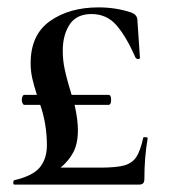

<svg xmlns="http://www.w3.org/2000/svg" viewBox="-20 -500 472 520"><path d="M380 -126Q371 -74 371 -15Q371 -7 367.5 -3.5Q364 0 356 0H19Q16 0 16 -5.5Q16 -11 19 -12Q70 -24 88.5 -47.5Q107 -71 107 -106Q107 -164 89 -216H46Q43 -216 41 -220.5Q39 -225 39 -230Q39 -235 41 -239Q43 -243 46 -243H80Q72 -268 67.5 -287.5Q63 -307 63 -329Q63 -406 115.5 -443Q168 -480 247 -480Q294 -480 336 -466Q351 -460 352 -447L359 -344Q359 -340 354 -340Q350 -340 347 -344Q322 -401 295.5 -431.5Q269 -462 228 -462Q187 -462 168.5 -433.5Q150 -405 150 -363Q150 -337 155 -313.5Q160 -290 166 -270Q172 -250 174 -243H274Q281 -243 281 -230Q281 -216 274 -216H182Q191 -176 191 -148Q191 -111 178.5 -87.5Q166 -64 144 -46H251Q295 -46 316.5 -52Q338 -58 349 -74.5Q360 -91 368 -127Q368 -129 374 -128.5Q380 -128 380 -126Z"/></svg>

Font: Cormorant Upright SemiBold
Style: Regular
Weight: 600
Designer: Christian Thalmann (Catharsis Fonts)
Foundry: Catharsis Fonts
Version: Version 3.302